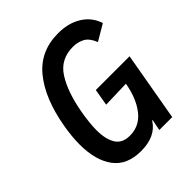

<svg xmlns="http://www.w3.org/2000/svg" viewBox="-205 -867 1010 1010"><g transform="rotate(-45 300.0 -362.0)"><path d="M58.5 -242.5Q58.5 -300 71 -372Q101.5 -544 180.5 -640.2Q259.5 -736.5 392 -736.5Q469 -736.5 523 -702.8Q577 -669 597 -608L508 -555.5Q489.5 -601 461 -616Q432.5 -631 397 -631Q304.5 -631 257.2 -557.2Q210 -483.5 187.5 -358Q174.5 -283.5 174.5 -232.5Q174.5 -165.5 198.5 -126.8Q222.5 -88 279 -88Q350.5 -88 395.5 -145.2Q440.5 -202.5 457 -296.5L305.5 -292L321.5 -385H572.5L505 0H409L421.5 -63.5L416.5 -60Q371 11 263.5 11Q159 11 108.8 -56.5Q58.5 -124 58.5 -242.5Z"/></g></svg>

Font: JuliaMono SemiBold
Style: Italic
Weight: 600
Italic angle: -9°
Monospace: yes
Designer: cormullion
Foundry: corm
Version: Version 0.056; ttfautohint (v1.8.4)